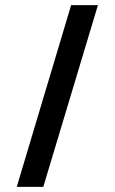

<svg xmlns="http://www.w3.org/2000/svg" viewBox="-20 -715 445 745"><path d="M256 -695H360L148 10H45Z"/></svg>

Font: D-DIN
Style: DIN-Bold
Weight: 700
Designer: Charles Nix
Foundry: Datto Inc.
Version: Version 1.00